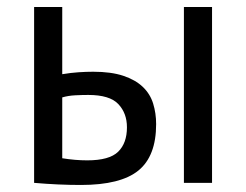

<svg xmlns="http://www.w3.org/2000/svg" viewBox="-20 -520 700 546"><path d="M157 -70Q194 -64 228 -64Q291 -64 316 -88.5Q341 -113 341 -158Q341 -198 316.5 -224Q292 -250 231 -250Q214 -250 194 -249Q174 -248 157 -243ZM157 -309Q181 -313 203 -314.5Q225 -316 245 -316Q296 -316 330.5 -304.5Q365 -293 386 -273Q407 -253 415.5 -225.5Q424 -198 424 -167Q424 -76 373.5 -35Q323 6 210 6Q146 6 77 0V-500H157ZM503 -500H583V0H503Z"/></svg>

Font: PT Sans
Style: Regular
Weight: 400
Version: Version 2.003W OFL; ttfautohint (v1.6)